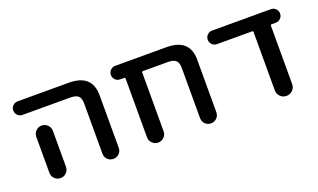

<svg xmlns="http://www.w3.org/2000/svg" viewBox="-61 -862 1918 1157"><g transform="rotate(-20 898.0 -283.5)"><path d="M85.9 -458Q67.4 -458 54.7 -470.7Q42 -483.4 42 -501.5Q42 -519.5 54.7 -532.2Q67.4 -544.9 85.9 -544.9H413.1Q562.5 -544.9 562.5 -410.2V-74.2Q562.5 -51.8 547.4 -36.6Q532.2 -21.5 510.3 -21.5Q488.3 -21.5 473.1 -36.6Q458 -51.8 458 -74.2V-394.5Q458 -429.7 442.9 -443.8Q427.7 -458 389.6 -458ZM224.6 -304.7V-124V-74.2Q224.6 -52.7 209 -37.1Q193.4 -21.5 171.4 -21.5Q149.4 -21.5 133.8 -37.1Q118.2 -52.7 118.2 -74.2V-124V-304.7Q118.2 -327.1 133.8 -342.8Q149.4 -358.4 171.4 -358.4Q193.4 -358.4 209 -342.8Q224.6 -327.1 224.6 -304.7Z M1084 -394.5Q1084 -429.7 1068.8 -443.8Q1053.7 -458 1015.6 -458H858.4Q850.6 -458 850.6 -451.2V-74.2Q850.6 -52.7 835 -37.1Q819.3 -21.5 797.4 -21.5Q775.4 -21.5 759.8 -37.1Q744.1 -52.7 744.1 -74.2V-451.2Q744.1 -458 737.3 -458H711.9Q693.4 -458 680.7 -470.7Q668 -483.4 668 -501.5Q668 -519.5 680.7 -532.2Q693.4 -544.9 711.9 -544.9H1039.1Q1188.5 -544.9 1188.5 -410.2V-74.2Q1188.5 -51.8 1173.3 -36.6Q1158.2 -21.5 1136.2 -21.5Q1114.3 -21.5 1099.1 -36.6Q1084 -51.8 1084 -74.2Z M1675.8 -77.1Q1675.8 -53.7 1659.7 -37.6Q1643.6 -21.5 1620.1 -21.5Q1596.7 -21.5 1580.6 -37.6Q1564.5 -53.7 1564.5 -77.1V-451.2Q1564.5 -458 1556.6 -458H1332Q1314.5 -458 1301.8 -470.7Q1289.1 -483.4 1289.1 -501.5Q1289.1 -519.5 1301.8 -532.2Q1314.5 -544.9 1332 -544.9H1709Q1727.5 -544.9 1740.2 -532.2Q1752.9 -519.5 1752.9 -501.5Q1752.9 -483.4 1740.2 -470.7Q1727.5 -458 1709 -458H1683.6Q1675.8 -458 1675.8 -451.2Z"/></g></svg>

Font: Gen Jyuu Gothic Medium
Style: Regular
Weight: 500
Designer: [Source Han Sans]
Ryoko NISHIZUKA  (kana & ideographs); Paul D. Hunt (Latin, Greek & Cyrillic); Wenlong ZHANG  (bopomofo
Version: Version 1.002.20150607